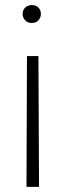

<svg xmlns="http://www.w3.org/2000/svg" viewBox="-20 -558 254 754"><path d="M84 175.8 85.9 -337.9H130.9L133.3 175.8ZM105 -467.8Q88.9 -467.8 78.9 -478.3Q68.8 -488.8 68.8 -503.4Q68.8 -518.1 78.9 -528.1Q88.9 -538.1 105 -538.1Q121.6 -538.1 131.1 -528.1Q140.6 -518.1 140.6 -503.4Q140.6 -488.8 131.1 -478.3Q121.6 -467.8 105 -467.8Z"/></svg>

Font: Heebo ExtraLight
Style: Regular
Weight: 250
Designer: Oded Ezer
Foundry: Ezer Type House
Version: Version 3.100